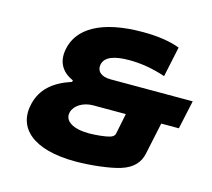

<svg xmlns="http://www.w3.org/2000/svg" viewBox="-100 -798 1022 927"><g transform="rotate(15 411.5 -335.0)"><path d="M364 -275H527L506 -172C504 -161 495 -154 480 -150C460 -144 412 -139 379 -139C299 -139 252 -168 263 -213C271 -247 312 -275 364 -275ZM74 -207C42 -80 137 9 350 9C425 9 521 -2 572 -18C634 -37 661 -73 670 -115L704 -275H792L823 -418H413C362 -418 341 -443 347 -474C355 -515 402 -531 477 -531C536 -531 594 -521 658 -500L690 -651C638 -671 574 -679 504 -679C297 -679 187 -610 166 -504C153 -440 178 -392 238 -366L236 -358C147 -329 93 -282 74 -207Z"/></g></svg>

Font: LT Wave Black
Style: Italic
Weight: 900
Designer: Daniel Lyons
Version: Version 2.5 (Glyphs App)